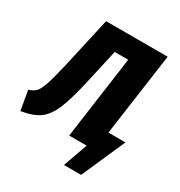

<svg xmlns="http://www.w3.org/2000/svg" viewBox="-224 -831 1065 1134"><g transform="rotate(30 308.0 -264.0)"><path d="M626 -131 495 166H378L437 0H318L396 -562H304L254 -339Q222 -196 193 -127Q164 -58 120.5 -26Q77 6 -4 19L-27 -113Q5 -124 20.5 -140Q36 -156 51.5 -199.5Q67 -243 90 -342L169 -694H589L510 -131Z"/></g></svg>

Font: Fira Sans Condensed ExtraBold
Style: Italic
Weight: 800
Width: 3
Italic angle: -8°
Designer: bBox Type GmbH & Carrois Corporate GbR & Edenspiekermann AG
Foundry: bBox Type GmbH & Carrois Corporate GbR & Edenspiekermann AG
Version: Version 4.301